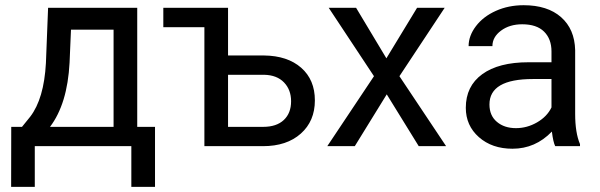

<svg xmlns="http://www.w3.org/2000/svg" viewBox="-20 -558 2289 733"><path d="M64 -73.7 95.2 -112.3Q147.9 -180.7 155.3 -317.4L163.6 -528.3H503.9V-73.7H571.8V155.3H481.4V0H112.8V155.3H22.5L22.9 -73.7ZM170.9 -73.7H413.6V-444.8H251L245.6 -318.8Q237.3 -161.1 170.9 -73.7Z M603.5 -528.3H850.6V-346.2H987.8Q1077.6 -345.2 1129.9 -299.3Q1182.1 -253.4 1182.1 -174.8Q1182.1 -95.7 1128.4 -47.9Q1074.7 0 983.9 0H760.3V-454.1H603.5ZM850.6 -272.5V-73.7H984.9Q1035.6 -73.7 1063.5 -99.9Q1091.3 -126 1091.3 -171.4Q1091.3 -215.3 1064.2 -243.4Q1037.1 -271.5 988.3 -272.5Z M1455.1 -335.4 1572.3 -528.3H1677.7L1504.9 -267.1L1683.1 0H1578.6L1456.5 -197.8L1334.5 0H1229.5L1407.7 -267.1L1234.9 -528.3H1339.4Z M2099.6 0Q2091.8 -15.6 2086.9 -55.7Q2023.9 9.8 1936.5 9.8Q1858.4 9.8 1808.3 -34.4Q1758.3 -78.6 1758.3 -146.5Q1758.3 -229 1821 -274.7Q1883.8 -320.3 1997.6 -320.3H2085.4V-361.8Q2085.4 -409.2 2057.1 -437.3Q2028.8 -465.3 1973.6 -465.3Q1925.3 -465.3 1892.6 -440.9Q1859.9 -416.5 1859.9 -381.8H1769Q1769 -421.4 1797.1 -458.3Q1825.2 -495.1 1873.3 -516.6Q1921.4 -538.1 1979 -538.1Q2070.3 -538.1 2122.1 -492.4Q2173.8 -446.8 2175.8 -366.7V-123.5Q2175.8 -50.8 2194.3 -7.8V0ZM1949.7 -68.8Q1992.2 -68.8 2030.3 -90.8Q2068.4 -112.8 2085.4 -147.9V-256.3H2014.6Q1848.6 -256.3 1848.6 -159.2Q1848.6 -116.7 1877 -92.8Q1905.3 -68.8 1949.7 -68.8Z"/></svg>

Font: Roboto
Style: Regular
Weight: 400
Designer: Google
Version: Version 2.001047; 2015